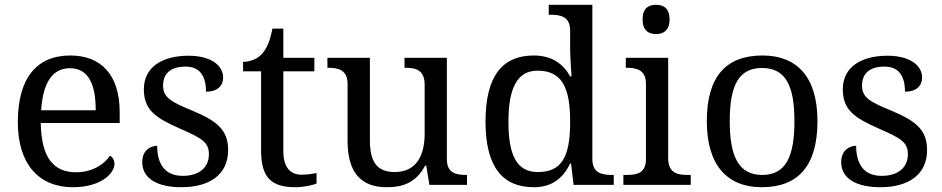

<svg xmlns="http://www.w3.org/2000/svg" viewBox="-20 -780 3975 810"><path d="M274.9 -492.2C355 -492.2 383.8 -420.9 383.8 -314.9H153.8C161.1 -430.7 200.7 -492.2 274.9 -492.2ZM287.1 9.8C405.8 9.8 462.9 -48.3 462.9 -88.9C462.9 -106 453.1 -119.1 443.8 -123C420.4 -86.9 369.1 -53.2 300.8 -53.2C205.6 -53.2 154.3 -115.2 151.9 -261.2H484.9V-307.1C484.9 -464.8 405.8 -545.9 276.9 -545.9C134.8 -545.9 55.2 -451.2 55.2 -264.2C55.2 -90.3 142.1 9.8 287.1 9.8Z M745.1 9.8C863.8 9.8 942.4 -43 942.4 -147C942.4 -231 897 -269 792 -313C703.1 -349.6 668 -367.7 668 -418.9C668 -465.8 695.3 -499 763.2 -499C822.3 -499 849.1 -460 849.1 -393.1C895.5 -393.1 921.4 -416.5 921.4 -453.1C921.4 -502.9 871.1 -544.9 775.4 -544.9C662.1 -544.9 586.9 -495.1 586.9 -403.8C586.9 -316.4 635.3 -283.2 738.3 -237.8C835.4 -195.8 861.3 -178.2 861.3 -128.9C861.3 -75.2 822.3 -38.1 751 -38.1C669.9 -38.1 643.1 -95.2 643.1 -165C619.6 -165 580.1 -149.9 580.1 -96.2C580.1 -25.9 645 9.8 745.1 9.8Z M1251.5 -43C1205.1 -43 1175.3 -73.7 1175.3 -142.1V-479H1306.2V-536.1H1175.3V-659.2H1129.4C1119.1 -607.9 1106.4 -575.7 1083.5 -550.8C1061.5 -527.8 1029.3 -519 1005.4 -519V-479H1081.5V-145C1081.5 -29.8 1125.5 9.8 1226.6 9.8C1258.8 9.8 1298.3 2 1315.4 -5.9V-49.8C1294.4 -45.9 1275.4 -43 1251.5 -43Z M1865.2 -536.1H1686.5V-494.1H1689.5C1734.4 -494.1 1771.5 -484.9 1771.5 -421.9V-215.8C1771.5 -119.6 1733.4 -54.2 1645.5 -54.2C1564.9 -54.2 1540.5 -103.5 1540.5 -190.9V-536.1H1361.3V-494.1H1364.3C1408.7 -494.1 1446.3 -484.4 1446.3 -425.8V-186C1446.3 -48.8 1505.9 9.8 1611.3 9.8C1675.3 9.8 1733.4 -5.9 1773.4 -81.1H1778.3L1791.5 0H1950.2V-42H1947.3C1902.8 -42 1865.2 -49.8 1865.2 -108.9Z M2479 -759.8H2294.9V-717.8H2303.2C2347.7 -717.8 2385.3 -709 2385.3 -649.9V-567.9C2385.3 -556.2 2386.7 -528.8 2388.2 -503.9C2389.2 -489.7 2390.1 -474.1 2391.1 -458H2385.3C2356.4 -510.3 2308.1 -545.9 2231.9 -545.9C2100.1 -545.9 2028.3 -460.4 2028.3 -267.1C2028.3 -75.7 2100.1 9.8 2231.9 9.8C2310.1 9.8 2355.5 -29.3 2385.3 -89.8H2389.2L2399.9 0H2569.3V-42H2561C2516.6 -42 2479 -50.8 2479 -109.9ZM2249 -54.2C2160.6 -54.2 2125 -124 2125 -266.1C2125 -405.3 2160.2 -481.9 2248 -481.9C2353.5 -481.9 2385.3 -405.8 2385.3 -267.1C2385.3 -122.6 2353 -54.2 2249 -54.2Z M2609.9 -42V0H2894V-42H2880.9C2835.9 -42 2798.8 -51.3 2798.8 -113.8V-536.1H2620.1V-494.1H2623C2667.5 -494.1 2705.1 -484.4 2705.1 -425.8V-108.9C2705.1 -49.8 2667.5 -42 2623 -42ZM2690.9 -698.2C2690.9 -651.9 2715.8 -636.2 2748 -636.2C2778.8 -636.2 2804.7 -651.9 2804.7 -698.2C2804.7 -745.1 2778.8 -759.8 2748 -759.8C2715.8 -759.8 2690.9 -745.1 2690.9 -698.2Z M3428.7 -269C3428.7 -456.5 3341.3 -545.9 3196.8 -545.9C3042 -545.9 2961.9 -456.1 2961.9 -269C2961.9 -81.1 3049.3 9.8 3193.8 9.8C3347.7 9.8 3428.7 -81.1 3428.7 -269ZM3058.6 -269C3058.6 -417.5 3095.2 -493.2 3194.8 -493.2C3294.9 -493.2 3331.5 -417.5 3331.5 -269C3331.5 -120.6 3295.9 -42 3195.8 -42C3095.7 -42 3058.6 -120.6 3058.6 -269Z M3693.8 9.8C3812.5 9.8 3891.1 -43 3891.1 -147C3891.1 -231 3845.7 -269 3740.7 -313C3651.9 -349.6 3616.7 -367.7 3616.7 -418.9C3616.7 -465.8 3644 -499 3711.9 -499C3771 -499 3797.9 -460 3797.9 -393.1C3844.2 -393.1 3870.1 -416.5 3870.1 -453.1C3870.1 -502.9 3819.8 -544.9 3724.1 -544.9C3610.8 -544.9 3535.6 -495.1 3535.6 -403.8C3535.6 -316.4 3584 -283.2 3687 -237.8C3784.2 -195.8 3810.1 -178.2 3810.1 -128.9C3810.1 -75.2 3771 -38.1 3699.7 -38.1C3618.7 -38.1 3591.8 -95.2 3591.8 -165C3568.4 -165 3528.8 -149.9 3528.8 -96.2C3528.8 -25.9 3593.8 9.8 3693.8 9.8Z"/></svg>

Font: Gandom
Style: Regular
Weight: 400
Foundry: DejaVu fonts team - Redesigned by Saber Rastikerdar - Based on Samim Font
Version: Version 0.8